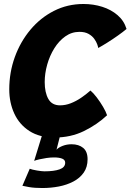

<svg xmlns="http://www.w3.org/2000/svg" viewBox="-20 -683 654 962"><path d="M192.4 259.1Q153 259.1 126.3 254.5Q99.6 249.9 92.2 247.8L129 162.5Q140.5 167.1 164.7 171.2Q188.9 175.4 203 175.4Q251.2 175.4 278.9 165.4Q306.6 155.5 306.6 132.2Q306.6 117.9 291.3 111.8Q276 105.8 250.9 105.8Q233 105.8 213.4 108.6Q193.9 111.5 177.5 115.3Q161.1 119.1 151.2 122.9L193.8 -15.5L285.2 -19.5L263.2 67Q272.9 56 293.8 47.9Q314.6 39.8 338.6 39.8Q374.6 39.8 396.7 58Q418.8 76.2 418.8 115Q418.8 154.2 399.5 181.8Q380.2 209.4 347.6 226.5Q315 243.6 274.8 251.4Q234.6 259.1 192.4 259.1ZM516.5 -105.5Q467.1 -58.9 400.8 -26.4Q334.5 6.1 252.9 6.1Q178.1 6.1 127.6 -26.4Q77 -59 51.7 -113.9Q26.4 -168.8 26.4 -235.2Q26.4 -320 54.2 -397Q82.1 -474 132.3 -534Q182.5 -594 250.4 -628.5Q318.2 -663 398.2 -663Q447.6 -663 492.1 -649Q536.5 -635 568.9 -607.2Q601.4 -579.5 614 -537.9Q596.6 -523.1 570.5 -504.7Q544.4 -486.2 517.9 -469.6Q491.4 -453 472.1 -442.5Q471.8 -447.8 467.2 -460.8Q462.6 -473.8 452.4 -488.2Q442.1 -502.8 423.9 -513.1Q405.8 -523.4 378.1 -523.4Q339.2 -523.4 307.2 -500.7Q275.2 -478 252.1 -440.9Q229 -403.8 216.5 -359.4Q204 -315.1 204 -271.8Q204 -219.9 222 -187.6Q240 -155.2 280.9 -155.2Q308.1 -155.2 334.6 -165.6Q361.1 -175.9 386.2 -192.9Q411.2 -209.9 433.2 -229.4Q447.9 -217 465 -194.6Q482.1 -172.1 496.3 -147.9Q510.5 -123.8 516.5 -105.5Z"/></svg>

Font: Grandstander Thin
Style: Italic
Weight: 100
Italic angle: -15°
Designer: Tyler Finck
Foundry: Etcetera Type Co
Version: Version 1.200